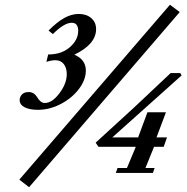

<svg xmlns="http://www.w3.org/2000/svg" viewBox="-20 -717 776 796"><path d="M100.6 59.1 60.1 27.8 684.6 -697.3 725.1 -667ZM137.2 -261.7Q102.1 -261.7 81.8 -272.5Q61.5 -283.2 61.5 -301.8Q61.5 -315.4 71 -325.4Q80.6 -335.4 99.1 -335.4Q120.6 -335.4 133.8 -314.5Q147.9 -290 165.5 -290Q196.3 -290 226.6 -330.6Q256.8 -371.1 256.8 -409.2Q256.8 -435.5 244.4 -451.4Q231.9 -467.3 210 -467.3Q192.4 -467.3 172.4 -460.4L179.7 -491.2Q235.4 -491.2 269.8 -521.5Q304.2 -551.8 304.2 -588.9Q304.2 -622.6 277.3 -622.6Q246.1 -622.6 199.2 -575.7L181.2 -590.3Q217.3 -626.5 247.1 -642.8Q276.9 -659.2 306.6 -659.2Q338.4 -659.2 358.4 -641.8Q378.4 -624.5 378.4 -596.2Q378.4 -533.7 288.1 -490.2Q335.9 -470.2 335.9 -424.3Q335.9 -386.2 307.4 -348.4Q278.8 -310.5 232.4 -286.1Q186 -261.7 137.2 -261.7ZM460 0 467.3 -20.5H506.3L543 -108.4H388.2L376.5 -125.5L536.1 -271.5Q625 -354.5 687.5 -414.1H727.5L732.9 -404.3L445.8 -147.5H552.7L591.3 -251.5H668L628.9 -147.5H672.4L658.7 -108.4H618.7L583 -20.5H621.1L613.8 0Z"/></svg>

Font: Elstob 18pt Medium
Style: Italic
Weight: 500
Italic angle: -20°
Designer: Peter S. Baker
Version: Version 1.015